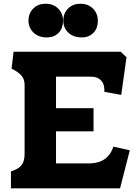

<svg xmlns="http://www.w3.org/2000/svg" viewBox="-20 -1034 763 1054"><path d="M493.5 -313H287.5V-137H466Q502.5 -137 528.5 -146.8Q554.5 -156.5 573.2 -177Q592 -197.5 602.5 -229L692.5 -209L639 0H40V-93Q67 -102 83 -113Q99 -124 107 -142.5Q115 -161 115 -192.5V-568Q115 -600 96.8 -620.2Q78.5 -640.5 43.5 -657L54.5 -750H642.5L674.5 -719.5L645.5 -513L552.5 -530Q554 -553 548 -570.8Q542 -588.5 525.2 -600.8Q508.5 -613 478.5 -613H287.5V-440H493.5ZM517 -920.5Q517 -960.1 490.5 -986.8Q464 -1013.5 420.4 -1013.5Q381 -1013.5 354.2 -987.8Q327.5 -962 327.5 -920.5Q327.5 -881.4 355 -854.9Q382.5 -828.5 429.5 -828.5Q467 -828.5 492 -852.9Q517 -877.3 517 -920.5ZM326 -920.5Q326 -960.1 299.5 -986.8Q273 -1013.5 229.4 -1013.5Q190 -1013.5 163.2 -987.8Q136.5 -962 136.5 -920.5Q136.5 -881.4 164 -854.9Q191.5 -828.5 238.5 -828.5Q276 -828.5 301 -852.9Q326 -877.3 326 -920.5Z"/></svg>

Font: TMT Limkin
Style: Regular
Weight: 400
Designer: Gabriel Drozdov
Version: Version 1.000;Glyphs 3.1.2 (3151)